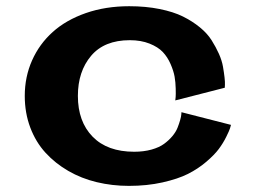

<svg xmlns="http://www.w3.org/2000/svg" viewBox="-20 -588 817 621"><path d="M566.9 -225.1 727.1 -184.1Q726.1 -180.2 723.9 -172.9Q721.7 -165.5 711.7 -145.3Q701.7 -125 687.7 -106.2Q673.8 -87.4 647.2 -64.7Q620.6 -42 588.1 -25.6Q555.7 -9.3 505.6 2Q455.6 13.2 397 13.2Q342.8 13.2 293 1.2Q243.2 -10.7 200.9 -35.2Q158.7 -59.6 127.2 -94Q95.7 -128.4 77.9 -175.5Q60.1 -222.7 60.1 -277.8Q60.1 -339.4 83.7 -392.6Q107.4 -445.8 150.6 -484.6Q193.8 -523.4 257.6 -545.7Q321.3 -567.9 397.9 -567.9Q451.7 -567.9 496.3 -558.8Q541 -549.8 571.5 -534.7Q602.1 -519.5 626.2 -499.8Q650.4 -480 664.3 -458Q678.2 -436 688 -414.1Q697.8 -392.1 701.2 -372.3Q704.6 -352.5 706.3 -337.4Q708 -322.3 707.5 -313.5L707 -304.2L546.9 -263.2Q547.4 -267.1 548.1 -274.2Q548.8 -281.2 548.3 -301.5Q547.9 -321.8 544.7 -340.1Q541.5 -358.4 531.7 -380.9Q522 -403.3 506.6 -419.7Q491.2 -436 463.6 -447Q436 -458 399.9 -458Q317.4 -458 274.7 -407.5Q231.9 -356.9 231.9 -277.8Q231.9 -194.8 279.5 -146Q327.1 -97.2 414.1 -97.2Q444.8 -97.2 470 -104.2Q495.1 -111.3 510.5 -122.6Q525.9 -133.8 537.4 -147.5Q548.8 -161.1 554.2 -174.8Q559.6 -188.5 562.7 -199.7Q565.9 -210.9 566.4 -217.8Z"/></svg>

Font: Sporting Grotesque
Style: Bold
Weight: 700
Designer: Lucas LE BIHAN
Foundry: Lucas LE BIHAN
Version: Version 2.002;PS 2.2;hotconv 1.0.88;makeotf.lib2.5.647800